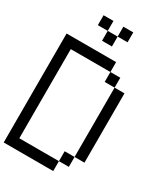

<svg xmlns="http://www.w3.org/2000/svg" viewBox="-274 -1283 1216 1399"><g transform="rotate(30 333.5 -583.5)"><path d="M0 0V-916.7H416.7V-833.3H83.3V-83.3H416.7V0ZM166.7 -1083.3V-1166.7H250V-1083.3ZM333.3 -1000H250V-1083.3H333.3ZM333.3 -1083.3V-1166.7H416.7V-1083.3ZM500 -166.7V-83.3H416.7V-166.7ZM500 -833.3V-750H416.7V-833.3ZM500 -750H583.3V-166.7H500Z"/></g></svg>

Font: Galmuri11 Regular
Style: Regular
Weight: 400
Designer: Minseo Lee (Quiple)
Version: Version 2.356;hotconv 1.1.0;makeotfexe 2.6.0 DEVELOPMENT